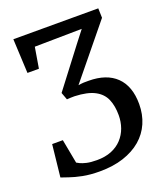

<svg xmlns="http://www.w3.org/2000/svg" viewBox="-138 -836 804 937"><g transform="rotate(-20 264.0 -368.0)"><path d="M219 7.5Q169 7.5 130.5 -0.2Q92 -8 66 -17.2Q40 -26.5 27 -30.5L45 -197.5H100.5L124 -72.5Q128 -70 139 -64.5Q150 -59 170.8 -54Q191.5 -49 224.5 -49Q267.5 -49 300 -62.2Q332.5 -75.5 354.5 -99.2Q376.5 -123 387.5 -153.8Q398.5 -184.5 398.5 -219.5Q398.5 -267.5 383.5 -302.5Q368.5 -337.5 331.2 -357.2Q294 -377 227.5 -379.5Q217.5 -379.5 207.5 -379.2Q197.5 -379 187.5 -378L173.5 -416L326.5 -616.5L373 -676.5L128 -673L110 -565H50.5L42 -743H483L484.5 -693.5L264 -423.5Q278.5 -426 291.8 -426.8Q305 -427.5 317.5 -427Q363.5 -427 399.5 -414.8Q435.5 -402.5 460.5 -378.2Q485.5 -354 498.2 -318.5Q511 -283 511 -236.5Q511 -182.5 491.5 -137.5Q472 -92.5 434.2 -60.2Q396.5 -28 342.2 -10.2Q288 7.5 219 7.5Z"/></g></svg>

Font: Merriweather 24pt SemiCondensed
Style: Regular
Weight: 400
Width: 4
Designer: Eben Sorkin
Foundry: Eben Sorkin
Version: Version 2.100